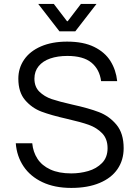

<svg xmlns="http://www.w3.org/2000/svg" viewBox="-20 -923 694 956"><path d="M58.6 -209.5H140.6Q144.5 -166.5 166.5 -132.6Q188.5 -98.6 230.7 -79.1Q272.9 -59.6 335 -59.6Q378.4 -59.6 419.2 -71.3Q460 -83 487.8 -111.1Q515.6 -139.2 515.6 -185.1Q515.6 -231.4 488.8 -259.3Q461.9 -287.1 422.4 -301.3Q382.8 -315.4 314 -331.1Q234.4 -349.1 186.5 -367.2Q138.7 -385.3 105 -424.6Q71.3 -463.9 71.3 -531.2Q71.3 -584 100.1 -626Q128.9 -668 183.8 -691.9Q238.8 -715.8 314.5 -715.8Q395 -715.8 448.7 -689.5Q502.4 -663.1 530 -618.9Q557.6 -574.7 563.5 -519H483.4Q475.6 -578.1 435.1 -611.3Q394.5 -644.5 315.4 -644.5Q267.1 -644.5 230.2 -631.8Q193.4 -619.1 172.4 -593.5Q151.4 -567.9 151.4 -531.2Q151.4 -490.7 176.3 -466.3Q201.2 -441.9 238 -429.4Q274.9 -417 339.8 -402.3Q421.9 -384.3 472.9 -364.7Q523.9 -345.2 559.8 -302.2Q595.7 -259.3 595.7 -185.1Q595.7 -126 565.2 -81.3Q534.7 -36.6 475.8 -12Q417 12.7 335 12.7Q252 12.7 191.4 -15.9Q130.9 -44.4 97.2 -94.7Q63.5 -145 58.6 -209.5ZM275.9 -767.1H315.4V-817.4H313.7L248 -903.3H170.4ZM382.8 -903.3 317.1 -817.4H315.4V-767.1H355L460.4 -903.3Z"/></svg>

Font: Wand UI Pro
Style: Regular
Weight: 400
Designer: Andreas Faust
Version: Version 1.003;FEAKit 1.0